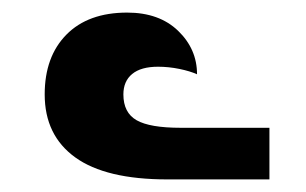

<svg xmlns="http://www.w3.org/2000/svg" viewBox="-20 -887 486 305"><path d="M246 -602Q148 -602 99.5 -637Q51 -672 51 -737Q51 -797 85.5 -832Q120 -867 182 -867Q233 -867 263 -838Q293 -809 293 -769Q282 -774 265 -777.5Q248 -781 231 -781Q204 -781 190 -769.5Q176 -758 176 -737Q176 -708 197 -696Q218 -684 267 -684H408V-602Z"/></svg>

Font: Noto Serif Armenian ExtraBold
Style: Regular
Weight: 800
Version: Version 2.007